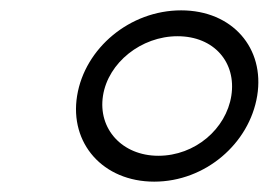

<svg xmlns="http://www.w3.org/2000/svg" viewBox="-20 -711 519 371"><path d="M129 -526C114 -434 179 -360 278 -360C377 -360 462 -434 477 -526C492 -618 429 -691 330 -691C231 -691 144 -618 129 -526ZM179 -526C189 -590 253 -641 323 -641C394 -641 437 -590 427 -526C417 -462 357 -410 286 -410C216 -410 169 -462 179 -526Z"/></svg>

Font: Charger Sport
Style: LitExtObl
Weight: 300
Designer: Jasper
Foundry: Cannot Into Space Fonts
Version: Version 1.1